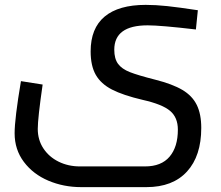

<svg xmlns="http://www.w3.org/2000/svg" viewBox="-20 -520 906 788"><path d="M40 0ZM40 27Q40 -33 66 -187L155 -173Q135 -35 135 9Q135 54 158 89Q181 124 220.5 143.5Q260 163 308 163H575Q642 163 676 123Q710 83 710 12Q710 -38 678 -65Q646 -92 566 -110Q485 -129 439.5 -152.5Q394 -176 373 -213Q352 -250 352 -309Q352 -404 409.5 -452Q467 -500 578 -500Q619 -500 666 -495Q713 -490 792 -478L784 -399Q639 -416 586 -416Q449 -416 449 -316Q449 -279 464.5 -258Q480 -237 513 -224Q546 -211 617 -193Q688 -175 728.5 -151Q769 -127 787.5 -89.5Q806 -52 806 5Q806 120 747.5 184Q689 248 581 248H313Q241 248 178.5 221.5Q116 195 78 144.5Q40 94 40 27Z"/></svg>

Font: Cairo SemiBold
Style: Regular
Weight: 600
Designer: Mohamed Gaber, the designers of Titillium
Foundry: Kief Type Foundry
Version: Version 2.009; ttfautohint (v1.5.33-1714) -l 8 -r 50 -G 200 